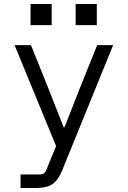

<svg xmlns="http://www.w3.org/2000/svg" viewBox="-20 -742 640 962"><path d="M467 -516H547L291 113Q272 160 243.5 180Q215 200 159 200H83V132H182Q203 132 211 112L261 -10L53 -516H135L222 -300L299 -104H303L380 -300ZM465 -722V-616H359V-722ZM239 -722V-616H133V-722Z"/></svg>

Font: iA Writer Duo S
Style: Regular
Weight: 400
Designer: Mike Abbink, Paul van der Laan, Pieter van Rosmalen, Oliver Reichenstein
Foundry: Bold Monday and Information Architects Inc.
Version: Version 2.000